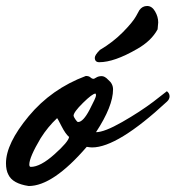

<svg xmlns="http://www.w3.org/2000/svg" viewBox="-46 -602 587 642"><path d="M57 -44Q89 -44 136 -86Q183 -128 185 -144Q173 -154 159.5 -180.5Q146 -207 145 -207Q114 -178 90 -140Q52 -76 52 -52Q52 -44 57 -44ZM273 -289Q263 -289 231.5 -258Q200 -227 200 -215Q200 -212 206 -203Q212 -194 215 -194Q232 -194 253.5 -235Q275 -276 275 -282.5Q275 -289 273 -289ZM275 -160Q303 -160 362.5 -194Q422 -228 467 -262L512 -297Q521 -290 521 -280Q521 -270 512 -262Q347 -109 262 -109Q256 -109 244 -111Q131 20 50 20Q-4 12 -18 -18Q-26 -33 -26 -56Q-26 -122 50 -213.5Q126 -305 241 -348Q251 -348 256 -343.5Q261 -339 265 -338.5Q269 -338 275.5 -342.5Q282 -347 293 -347.5Q304 -348 316 -335Q332 -322 332 -303Q332 -247 275 -160ZM271 -409Q271 -418 288 -435Q332 -461 365 -494.5Q398 -528 409 -548L420 -568Q430 -582 446 -582Q462 -582 472.5 -564Q483 -546 483 -527L481 -504Q460 -465 412 -438Q336 -394 286 -394Q271 -394 271 -409Z"/></svg>

Font: Mr Dafoe
Style: Regular
Weight: 400
Designer: Alejandro Paul
Foundry: Alejandro Paul
Version: Version 1.000